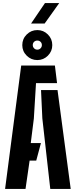

<svg xmlns="http://www.w3.org/2000/svg" viewBox="-20 -1225 492 1245"><path d="M13 0 117.5 -800H336L350 -686H213.5L199.5 -456.5L179.5 -297.5H245.5L215 -183.5H172L145.5 0ZM306 0 254.5 -457.5 246 -641H353L438.5 0ZM222 -835.5Q182 -835.5 153.2 -864Q124.5 -892.5 124.5 -932.5Q124.5 -973 153.2 -1001.5Q182 -1030 222 -1030Q262 -1030 290.5 -1001.5Q319 -973 319 -932.5Q319 -892.5 290.5 -864Q262 -835.5 222 -835.5ZM222 -903Q234.5 -903 243 -911.8Q251.5 -920.5 251.5 -932.5Q251.5 -945.5 243 -953.8Q234.5 -962 222 -962Q209.5 -962 201 -953.8Q192.5 -945.5 192.5 -932.5Q192.5 -920.5 201 -911.8Q209.5 -903 222 -903ZM181.5 -1072.5 271.5 -1205H364L269.5 -1072.5Z"/></svg>

Font: Big Shoulders Stencil Display Thin ExtraBold
Style: Regular
Weight: 800
Version: Version 2.001